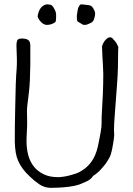

<svg xmlns="http://www.w3.org/2000/svg" viewBox="-20 -863 620 894"><path d="M177.7 -834Q189.5 -842.8 201.2 -842.8Q205.1 -842.8 214.8 -840.8Q223.6 -839.8 232.4 -822.3Q240.2 -809.6 241.2 -796.9Q241.2 -784.2 241.2 -780.3Q241.2 -767.6 238.3 -760.7Q231.4 -754.9 220.7 -751Q210 -747.1 199.2 -747.1H194.3Q180.7 -750 169.9 -761.7Q159.2 -773.4 155.3 -785.2Q155.3 -795.9 161.1 -810.5Q167 -825.2 177.7 -834ZM347.7 -833Q351.6 -840.8 354.5 -841.8Q357.4 -842.8 360.4 -842.8Q364.3 -842.8 369.1 -841.8Q395.5 -839.8 403.3 -835.9Q410.2 -832 416 -821.3V-820.3Q422.9 -809.6 422.9 -797.9Q422.9 -789.1 418 -774.4Q414.1 -759.8 397.5 -753.9Q383.8 -747.1 376 -747.1Q375 -747.1 369.1 -747.1Q365.2 -748 351.6 -756.8Q340.8 -761.7 339.8 -765.6Q337.9 -771.5 337.9 -780.3V-792V-791Q337.9 -791 337.9 -792Q339.8 -804.7 341.8 -816.4Q342.8 -827.1 347.7 -832ZM349.6 -3.9Q329.1 2.9 302.7 6.3Q276.4 9.8 251.5 10.7Q226.6 11.7 216.8 11.7Q187.5 11.7 163.1 -4.9Q138.7 -21.5 121.1 -39.1Q99.6 -58.6 86.4 -76.7Q73.2 -94.7 64.9 -113.3Q56.6 -131.8 53.2 -153.3Q49.8 -174.8 48.8 -202.1Q48.8 -280.3 50.8 -361.3Q52.7 -491.2 57.6 -543Q58.6 -553.7 58.6 -564.9Q58.6 -576.2 58.6 -589.8Q58.6 -604.5 57.6 -619.6Q56.6 -634.8 56.6 -652.3Q56.6 -667 60.5 -675.3Q64.5 -683.6 82 -683.6Q101.6 -683.6 111.3 -676.8Q121.1 -669.9 121.1 -651.4Q121.1 -606.4 121.1 -560.5Q120.1 -480.5 115.2 -438.5Q113.3 -420.9 111.3 -405.3Q109.4 -389.6 107.4 -374Q105.5 -357.4 105.5 -341.8Q105.5 -337.9 106 -325.7Q106.4 -313.5 106.4 -292Q106.4 -270.5 105 -248Q103.5 -225.6 103.5 -205.1Q103.5 -169.9 111.8 -139.6Q120.1 -109.4 138.2 -86.9Q156.2 -64.5 184.1 -51.3Q211.9 -38.1 250 -38.1Q258.8 -38.1 273.4 -40Q288.1 -42 303.2 -45.9Q318.4 -49.8 333 -54.7Q347.7 -59.6 357.4 -66.4Q394.5 -87.9 415 -125Q431.6 -153.3 440.4 -204.1Q442.4 -214.8 444.8 -226.1Q447.3 -237.3 449.2 -251Q451.2 -260.7 452.1 -270.5Q453.1 -280.3 453.1 -291Q453.1 -303.7 453.1 -314.5Q453.1 -325.2 454.1 -335Q457 -380.9 459 -426.8Q460.9 -472.7 460.9 -519.5Q460.9 -535.2 459 -566.4L457 -597.7Q455.1 -628.9 455.1 -644.5Q455.1 -649.4 458.5 -657.2Q461.9 -665 467.3 -672.4Q472.7 -679.7 479.5 -684.6Q486.3 -689.5 492.2 -689.5Q499 -689.5 503.9 -684.6Q505.9 -682.6 507.3 -680.2Q508.8 -677.7 510.7 -676.8Q519.5 -667 522.9 -661.1Q526.4 -655.3 530.3 -645.5Q531.2 -643.6 531.2 -641.6Q531.2 -640.6 530.8 -639.2Q530.3 -637.7 530.3 -634.8Q530.3 -540 525.4 -475.6Q514.6 -331.1 513.7 -319.3Q512.7 -302.7 511.7 -288.1Q510.7 -273.4 510.7 -259.8Q510.7 -253.9 511.2 -248.5Q511.7 -243.2 511.7 -236.3Q511.7 -227.5 509.3 -210.4Q506.8 -193.4 503.4 -175.3Q500 -157.2 495.1 -141.6Q492.2 -132.8 484.4 -120.1L479.5 -112.3L477.5 -109.4Q475.6 -106.4 473.6 -103Q471.7 -99.6 469.7 -97.7Q460.9 -87.9 453.1 -78.1Q439.5 -62.5 435.5 -60.5Q429.7 -55.7 423.8 -50.8Q414.1 -44.9 412.1 -42Q404.3 -29.3 385.7 -19.5Z"/></svg>

Font: ToneOZ-Zhuyin-Tsuipita-TC
Style: Regular
Weight: 400
Designer: ÂÆ£ÂøóÂáåJeffrey Xuan(jeffreyx@gmail.com, ToneOZ.com) ÈòøÂù§(cjkFonts)
Foundry: ToneOZ
Version: Version 0.240710